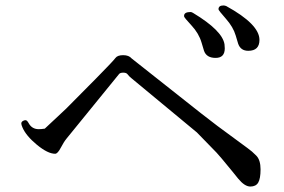

<svg xmlns="http://www.w3.org/2000/svg" viewBox="-20 -803 1040 703"><path d="M803 -626Q803 -591 769.5 -591Q736 -591 727 -617L718 -647Q708 -681 681 -710Q654 -739 654 -743V-745Q654 -759 678 -759Q682 -759 688 -755Q794 -691 802 -641Q803 -633 803 -626ZM930 -657Q930 -617 889 -617Q861 -617 852 -643L843 -673Q834 -704 807 -734.5Q780 -765 780 -769Q780 -783 798 -783Q802 -783 808 -781Q930 -714 930 -657ZM886 -261Q903 -249 918.5 -233Q934 -217 934 -183Q934 -149 925.5 -134.5Q917 -120 896.5 -120Q876 -120 852 -149L831 -175Q782 -235 773 -244L701 -318L462 -516Q452 -524 447.5 -530.5Q443 -537 431.5 -537Q420 -537 416 -532L224 -296Q214 -284 202.5 -262Q191 -240 182 -240Q155 -240 115 -273Q75 -306 62 -337Q58 -346 58 -351Q58 -356 63 -359.5Q68 -363 73.5 -363Q79 -363 85 -352Q97 -330 122 -330Q131 -330 144 -332L222 -405L334 -518Q395 -580 402.5 -590.5Q410 -601 431 -601Q452 -601 462 -589L715 -389L776 -342Z"/></svg>

Font: Sawarabi Mincho
Style: Regular
Weight: 400
Version: Version 1.00